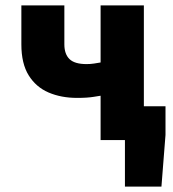

<svg xmlns="http://www.w3.org/2000/svg" viewBox="-20 -518 640 710"><path d="M352 0V-164Q339 -162 327 -160Q315 -158 300 -157Q285 -156 265 -156Q206 -156 159.5 -176Q113 -196 86 -239.5Q59 -283 59 -354V-498H218V-354Q218 -318 237 -299.5Q256 -281 300 -281Q315 -281 327.5 -283Q340 -285 352 -287V-498H512V0ZM442 172V0H410V-125H592V-19L577 172Z"/></svg>

Font: Source Code Pro ExtraBold
Style: Regular
Weight: 800
Monospace: yes
Designer: Paul D. Hunt, Teo Tuominen
Foundry: Adobe Systems Incorporated
Version: Version 1.018;hotconv 1.0.116;makeotfexe 2.5.65601